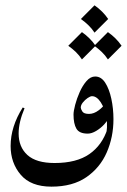

<svg xmlns="http://www.w3.org/2000/svg" viewBox="-20 -533 472 714"><path d="M379.4 -53.2 401.9 -89.8Q401.9 -23.4 377 33.7Q352.1 90.8 301 126Q250 161.1 171.4 161.1Q94.7 161.1 57.1 116.9Q19.5 72.8 19.5 9.8Q19.5 -62 64.5 -133.3L71.3 -130.4Q49.3 -78.6 49.3 -36.6Q49.3 13.7 82 43.5Q114.7 73.2 183.1 73.2Q264.6 73.2 312.3 40Q359.9 6.8 379.4 -53.2ZM372.1 -21.5Q381.8 -59.6 375.7 -94.7Q369.6 -129.9 354.7 -152.6Q339.8 -175.3 322.3 -175.3Q315.9 -175.3 305.9 -168.5Q295.9 -161.6 288.1 -151.9Q280.3 -142.1 280.3 -132.8Q280.3 -128.4 285.9 -118.9Q291.5 -109.4 311 -109.4Q329.1 -109.4 347.2 -123Q365.2 -136.7 370.1 -147.5L383.8 -98.6Q380.9 -85 367.7 -70.6Q354.5 -56.2 337.6 -46.1Q320.8 -36.1 306.2 -36.1Q274.9 -36.1 264.2 -54.4Q253.4 -72.8 253.4 -106.9Q253.4 -119.6 259.5 -143.1Q265.6 -166.5 276.4 -190.7Q287.1 -214.8 301.8 -231.7Q316.4 -248.5 334 -248.5Q356.4 -248.5 371.3 -225.3Q386.2 -202.1 394 -165.8Q401.9 -129.4 401.9 -89.8Q397.5 -66.4 389.6 -50Q381.8 -33.7 372.1 -21.5ZM331.5 -513.2Q362.8 -491.2 382.3 -462.4L331.5 -411.6Q321.8 -426.8 308.8 -439.2Q295.9 -451.7 280.8 -462.4ZM284.7 -413.6Q315.9 -391.6 335.4 -362.8L284.7 -312Q274.9 -327.1 262 -339.6Q249 -352.1 233.9 -362.8ZM381.3 -413.6Q412.6 -391.6 432.1 -362.8L381.3 -312Q371.6 -327.1 358.6 -339.6Q345.7 -352.1 330.6 -362.8Z"/></svg>

Font: Lateef
Style: Regular
Weight: 400
Designer: SIL International
Foundry: SIL International
Version: Version 4.200